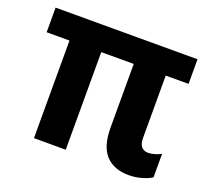

<svg xmlns="http://www.w3.org/2000/svg" viewBox="-100 -671 880 806"><g transform="rotate(20 340.0 -268.0)"><path d="M547 10Q481 10 444.5 -29Q408 -68 408 -152V-436H263V0H121V-436H19V-546H653V-436H551V-157Q551 -131 562 -118.5Q573 -106 591 -106Q606 -106 621 -110.5Q636 -115 649 -122V-17Q632 -6 604 2Q576 10 547 10Z"/></g></svg>

Font: Noto Sans SemiCondensed
Style: Bold
Weight: 700
Width: 4
Designer: Monotype Design Team
Foundry: Monotype Imaging Inc.
Version: Version 2.013; ttfautohint (v1.8.4.7-5d5b)